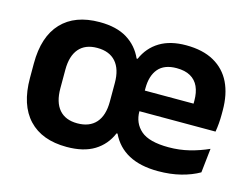

<svg xmlns="http://www.w3.org/2000/svg" viewBox="-77 -630 1007 770"><g transform="rotate(15 426.5 -245.0)"><path d="M250.5 13.5Q148 13.5 92.8 -45.2Q37.5 -104 37.5 -215.5V-276Q37.5 -387.5 92.8 -446Q148 -504.5 250.5 -504.5Q320.5 -504.5 364.8 -477.2Q409 -450 430.5 -401.5H434.5Q456 -451 499.8 -477.8Q543.5 -504.5 609 -504.5Q678.5 -504.5 725 -478.5Q771.5 -452.5 794.8 -404.8Q818 -357 818 -290.5V-273Q818 -255 816.5 -236.2Q815 -217.5 812 -200.5H696Q697 -229 697.5 -253.8Q698 -278.5 698 -297.5Q698 -332.5 687 -356.5Q676 -380.5 653.5 -393.2Q631 -406 596 -406Q545 -406 520.2 -376.8Q495.5 -347.5 495.5 -296V-249.5L496 -235.5V-200.5Q496 -151 530.5 -121Q565 -91 646 -91Q690.5 -91 731.8 -101.2Q773 -111.5 810.5 -128.5L799.5 -28Q767.5 -9.5 724.5 1.5Q681.5 12.5 629.5 12.5Q556.5 12.5 507.8 -13.5Q459 -39.5 434.5 -91H430.5Q409.5 -41 365.2 -13.8Q321 13.5 250.5 13.5ZM439.5 -200.5V-286H786V-200.5ZM267.5 -89Q318 -89 344.8 -119.2Q371.5 -149.5 371.5 -207V-284.5Q371.5 -341.5 344.8 -371.8Q318 -402 267.5 -402Q218 -402 192 -371.8Q166 -341.5 166 -284.5V-207Q166 -149.5 192 -119.2Q218 -89 267.5 -89Z"/></g></svg>

Font: Anek Bangla SemiBold
Style: Regular
Weight: 600
Designer: Sulekha Rajkumar (Bangla), Yesha Goshar (Latin)
Foundry: Ek Type
Version: Version 1.003